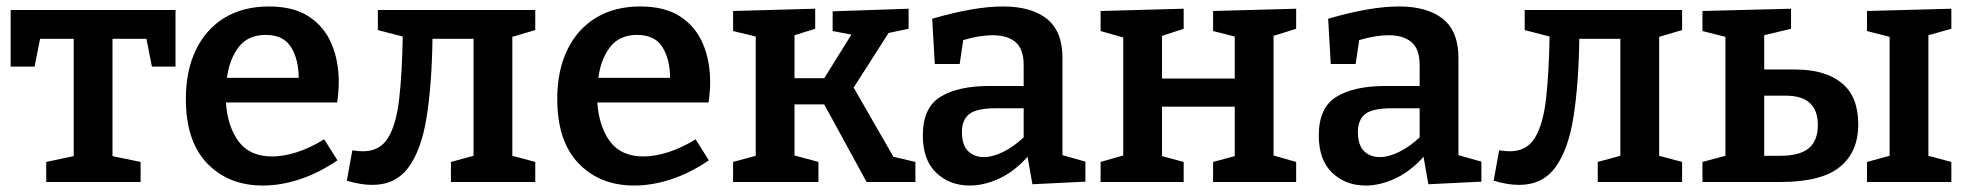

<svg xmlns="http://www.w3.org/2000/svg" viewBox="-20 -563 6088 594"><path d="M123 0V-62L208 -80V-443H104L87 -357H13V-532H523V-357H450L433 -443H328V-80L415 -62V0Z M793 11Q687 11 621 -57.5Q555 -126 555 -257Q555 -345 586.5 -409.5Q618 -474 675.5 -508.5Q733 -543 812 -543Q887 -543 934.5 -512.5Q982 -482 1005 -429Q1028 -376 1028 -309Q1028 -279 1023 -246H679Q684 -171 718.5 -125Q753 -79 822 -79Q857 -79 898 -92Q939 -105 983 -132L1024 -67Q967 -28 908 -8.5Q849 11 793 11ZM802 -455Q748 -455 719 -418Q690 -381 682 -322H904Q904 -379 880.5 -417Q857 -455 802 -455Z M1132 9Q1096 9 1053 -4L1070 -98Q1087 -95 1103 -95Q1155 -95 1180.5 -136.5Q1206 -178 1215 -257Q1224 -336 1226 -450L1149 -470V-532H1636V-470L1565 -449V-81L1636 -62V0H1375V-62L1445 -81V-443H1318Q1316 -303 1300 -201.5Q1284 -100 1244 -45.5Q1204 9 1132 9Z M1942 11Q1836 11 1770 -57.5Q1704 -126 1704 -257Q1704 -345 1735.5 -409.5Q1767 -474 1824.5 -508.5Q1882 -543 1961 -543Q2036 -543 2083.5 -512.5Q2131 -482 2154 -429Q2177 -376 2177 -309Q2177 -279 2172 -246H1828Q1833 -171 1867.5 -125Q1902 -79 1971 -79Q2006 -79 2047 -92Q2088 -105 2132 -132L2173 -67Q2116 -28 2057 -8.5Q1998 11 1942 11ZM1951 -455Q1897 -455 1868 -418Q1839 -381 1831 -322H2053Q2053 -379 2029.5 -417Q2006 -455 1951 -455Z M2248 0V-62L2318 -81V-450L2248 -467V-529L2502 -536V-474L2438 -454V-321H2530L2614 -456L2556 -467V-528L2791 -536V-474L2729 -461L2621 -292L2744 -78L2812 -62V0H2661L2530 -240H2438V-82L2512 -62V0Z M3174 7 3159 -78Q3119 -33 3072 -11Q3025 11 2980 11Q2918 11 2876.5 -28.5Q2835 -68 2835 -144Q2835 -230 2889.5 -263.5Q2944 -297 3041 -297H3147V-362Q3147 -411 3122 -432.5Q3097 -454 3051 -454Q3011 -454 2960 -439L2949 -365H2872L2864 -505Q2994 -543 3083 -543Q3171 -543 3219 -504.5Q3267 -466 3267 -384V-83L3338 -63V-1ZM2956 -155Q2956 -114 2975 -95.5Q2994 -77 3024 -77Q3051 -77 3083.5 -93Q3116 -109 3147 -138V-228H3060Q3001 -228 2978.5 -210Q2956 -192 2956 -155Z M3385 0V-62L3455 -82V-447L3385 -467V-529L3642 -536V-474L3575 -452V-320H3800V-450L3733 -467V-529L3990 -536V-474L3920 -452V-82L3990 -62V0H3733V-62L3800 -80V-233H3575V-80L3642 -62V0Z M4399 7 4384 -78Q4344 -33 4297 -11Q4250 11 4205 11Q4143 11 4101.5 -28.5Q4060 -68 4060 -144Q4060 -230 4114.5 -263.5Q4169 -297 4266 -297H4372V-362Q4372 -411 4347 -432.5Q4322 -454 4276 -454Q4236 -454 4185 -439L4174 -365H4097L4089 -505Q4219 -543 4308 -543Q4396 -543 4444 -504.5Q4492 -466 4492 -384V-83L4563 -63V-1ZM4181 -155Q4181 -114 4200 -95.5Q4219 -77 4249 -77Q4276 -77 4308.5 -93Q4341 -109 4372 -138V-228H4285Q4226 -228 4203.5 -210Q4181 -192 4181 -155Z M4680 9Q4644 9 4601 -4L4618 -98Q4635 -95 4651 -95Q4703 -95 4728.5 -136.5Q4754 -178 4763 -257Q4772 -336 4774 -450L4697 -470V-532H5184V-470L5113 -449V-81L5184 -62V0H4923V-62L4993 -81V-443H4866Q4864 -303 4848 -201.5Q4832 -100 4792 -45.5Q4752 9 4680 9Z M6017 -62V0H5756V-62L5826 -81V-449L5756 -467V-529L6017 -536V-474L5946 -454V-81ZM5247 0V-62L5318 -81V-449L5247 -467V-529L5521 -536V-474L5438 -454V-348H5533Q5627 -348 5678 -306Q5729 -264 5729 -178Q5729 -93 5672 -46.5Q5615 0 5489 0ZM5505 -267H5438V-81H5487Q5548 -81 5576 -104.5Q5604 -128 5604 -176Q5604 -267 5505 -267Z"/></svg>

Font: Bitter SemiBold
Style: Regular
Weight: 600
Designer: Sol Matas, and Bitter project Authors
Foundry: Sol Matas
Version: Version 2.001